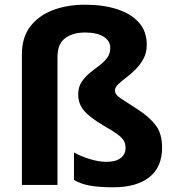

<svg xmlns="http://www.w3.org/2000/svg" viewBox="-20 -785 744 815"><path d="M603 -595Q603 -561 589 -535.5Q575 -510 555 -490Q535 -470 515 -455Q495 -440 481.5 -427Q468 -414 468 -402Q468 -383 490 -369Q512 -355 564 -321Q615 -288 641.5 -252.5Q668 -217 668 -159Q668 -75 613.5 -32.5Q559 10 461 10Q401 10 362 3Q323 -4 294 -21V-138Q319 -123 359 -110.5Q399 -98 432 -98Q471 -98 492 -114Q513 -130 513 -157Q513 -173 506.5 -186Q500 -199 480 -214Q460 -229 421 -251Q360 -287 336 -316Q312 -345 312 -384Q312 -415 326 -436.5Q340 -458 360 -474.5Q380 -491 400.5 -506Q421 -521 434.5 -539Q448 -557 448 -581Q448 -612 419.5 -629.5Q391 -647 342 -647Q288 -647 256 -622.5Q224 -598 224 -543V0H73V-555Q73 -626 108.5 -672.5Q144 -719 204.5 -742Q265 -765 342 -765Q418 -765 477 -746Q536 -727 569.5 -689.5Q603 -652 603 -595Z"/></svg>

Font: Noto Sans Georgian Bold
Style: Regular
Weight: 700
Designer: Monotype Design Team, Akaki Razmadze
Foundry: Google LLC
Version: Version 2.005; ttfautohint (v1.8.4.7-5d5b)